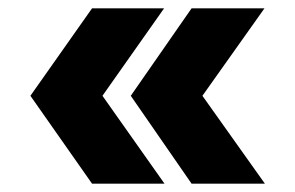

<svg xmlns="http://www.w3.org/2000/svg" viewBox="-20 -481 709 461"><path d="M201 -40 53 -251 201 -461H374L226 -251L375 -40ZM440 -40 294 -251 440 -461H615L466 -251L616 -40Z"/></svg>

Font: Atkinson Hyperlegible Pro
Style: Bold
Weight: 700
Designer: Elliott Scott, Megan Eiswerth, Linus Boman, Theodore Petrosky, Jacob Perez
Foundry: Braille Institute
Version: Version 1.5.1